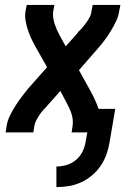

<svg xmlns="http://www.w3.org/2000/svg" viewBox="-20 -540 540 783"><path d="M210 223V139Q230 139 251 133Q272 127 289 113Q306 99 316 79Q326 59 329 39L336 0H272L276 -26Q278 -40 276.5 -53Q275 -66 271 -78Q267 -90 261.5 -101.5Q256 -113 250 -124L226 -169L179 -116Q178 -115 177 -114Q176 -113 175 -112V-111Q166 -102 157 -92Q148 -82 141 -71.5Q134 -61 128 -49.5Q122 -38 120 -26L116 0H3L7 -26Q10 -47 20 -67.5Q30 -88 42 -107Q54 -126 67.5 -144Q81 -162 95 -179L172 -266L125 -349Q116 -365 108 -382Q100 -399 94 -417Q88 -435 84.5 -454.5Q81 -474 84 -494L89 -520H202L197 -494Q195 -480 197 -467Q199 -454 203 -442Q207 -430 212 -418.5Q217 -407 223 -396L248 -351L295 -404Q296 -405 296.5 -406Q297 -407 298 -408V-409Q308 -418 316.5 -428Q325 -438 332.5 -448.5Q340 -459 346 -470.5Q352 -482 353 -494L358 -520H471L466 -494Q463 -473 453 -452.5Q443 -432 431.5 -413Q420 -394 406.5 -376Q393 -358 378 -341L302 -254L348 -171Q358 -153 366.5 -134.5Q375 -116 382 -96H450L427 39Q423 64 414.5 88.5Q406 113 391 135.5Q376 158 355 175.5Q334 193 309.5 204Q285 215 260 219Q235 223 210 223Z"/></svg>

Font: Iosevka Term Curly
Style: Bold Italic
Weight: 700
Italic angle: -9°
Designer: Belleve Invis
Foundry: Belleve Invis
Version: Version 32.3.0